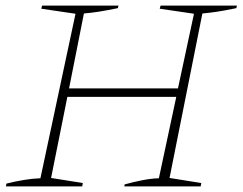

<svg xmlns="http://www.w3.org/2000/svg" viewBox="-20 -664 864 684"><path d="M1 0 3 -10Q35 -18 65.5 -23Q96 -28 124 -29L249 -615L127 -633L130 -644H402L400 -635Q361 -627 332.5 -622.5Q304 -618 279 -616L226 -349H614L671 -615L549 -633L552 -644H824L822 -635Q779 -626 751.5 -622Q724 -618 701 -616L584 -30L697 -12L695 0H423L424 -7Q456 -16 487 -22Q518 -28 546 -29L608 -319H220L162 -30L275 -12L273 0Z"/></svg>

Font: Piazzolla Thin
Style: Italic
Weight: 100
Italic angle: -11.3°
Designer: Juan Pablo del Peral
Foundry: Huerta Tipografica
Version: Version 1.330